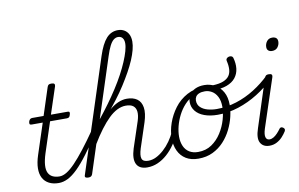

<svg xmlns="http://www.w3.org/2000/svg" viewBox="-99 -1232 2251 1445"><g transform="rotate(-10 1026.0 -510.0)"><path d="M241 17Q198 17 167 1Q136 -15 120 -45Q104 -75 104.5 -118.5Q105 -162 123 -217L200 -452H114Q103 -452 100.5 -458.5Q98 -465 101 -477Q105 -489 111.5 -494.5Q118 -500 128 -500H215L283 -709Q287 -721 293.5 -725.5Q300 -730 314 -730Q331 -730 336.5 -724Q342 -718 339 -706L271 -500H399Q410 -500 412.5 -494Q415 -488 411 -476Q408 -463 402 -457.5Q396 -452 385 -452H256L180 -220Q164 -170 161.5 -133.5Q159 -97 170 -74.5Q181 -52 203 -41.5Q225 -31 255 -31Q265 -31 269 -23.5Q273 -16 272 -7Q271 2 263 9.5Q255 17 241 17Z M241 17Q229 17 224 9.5Q219 2 221.5 -7Q224 -16 233 -23.5Q242 -31 256 -31Q281 -31 310.5 -49Q340 -67 375.5 -104Q411 -141 455.5 -198Q500 -255 554 -333Q563 -345 571 -342Q579 -339 581.5 -328Q584 -317 576 -306Q518 -219 471.5 -157Q425 -95 385.5 -56.5Q346 -18 311 -0.5Q276 17 241 17Z M918 17Q887 17 866.5 6.5Q846 -4 836 -24.5Q826 -45 827 -74Q828 -103 840 -141L906 -340Q919 -381 916 -409.5Q913 -438 894 -453.5Q875 -469 837 -469Q805 -469 772 -453Q739 -437 706 -405Q673 -373 638 -326.5Q603 -280 566 -218L550 -247Q594 -319 634.5 -370.5Q675 -422 712.5 -455Q750 -488 785 -503.5Q820 -519 853 -519Q902 -519 932 -497.5Q962 -476 969 -432Q976 -388 955 -322L893 -134Q876 -81 884.5 -56Q893 -31 934 -31Q942 -31 946.5 -23.5Q951 -16 949 -7Q947 2 939.5 9.5Q932 17 918 17ZM466 15Q454 15 446.5 10.5Q439 6 443 -6L723 -869Q752 -958 788.5 -998.5Q825 -1039 877 -1039Q905 -1039 926 -1026.5Q947 -1014 958.5 -991Q970 -968 970 -936Q970 -908 961 -873Q952 -838 935 -798Q918 -758 893.5 -714Q869 -670 838.5 -622Q808 -574 770.5 -525Q733 -476 691 -426Q649 -376 603 -327L498 -4Q494 6 487 10.5Q480 15 466 15ZM627 -402Q668 -453 705.5 -504.5Q743 -556 775.5 -606.5Q808 -657 833.5 -704.5Q859 -752 877 -794.5Q895 -837 905 -872Q915 -907 915 -933Q915 -950 909.5 -962.5Q904 -975 894 -981.5Q884 -988 870 -988Q851 -988 835 -975Q819 -962 804.5 -933.5Q790 -905 775 -858Z M918 17Q907 17 902.5 9.5Q898 2 899.5 -7Q901 -16 909.5 -23.5Q918 -31 933 -31Q964 -31 993.5 -45.5Q1023 -60 1052 -86Q1081 -112 1105 -146Q1129 -180 1146 -217Q1151 -228 1159.5 -227.5Q1168 -227 1175 -220.5Q1182 -214 1179 -203Q1159 -157 1131.5 -117Q1104 -77 1070.5 -47Q1037 -17 998.5 0Q960 17 918 17Z M1308 19Q1252 19 1213.5 -4.5Q1175 -28 1155 -70.5Q1135 -113 1135 -168Q1135 -223 1155.5 -282Q1176 -341 1214.5 -392.5Q1253 -444 1311 -475.5Q1369 -507 1445 -507Q1456 -507 1457.5 -499Q1459 -491 1454.5 -483.5Q1450 -476 1442 -476Q1394 -476 1354 -456Q1314 -436 1284 -403.5Q1254 -371 1233.5 -330.5Q1213 -290 1202.5 -248.5Q1192 -207 1192 -170Q1192 -128 1206 -96.5Q1220 -65 1247.5 -48Q1275 -31 1314 -31Q1374 -31 1418 -61Q1462 -91 1492 -138Q1522 -185 1537 -237.5Q1552 -290 1552 -334Q1552 -381 1536 -412Q1520 -443 1494.5 -457.5Q1469 -472 1442 -472Q1429 -472 1423 -479Q1417 -486 1418 -495.5Q1419 -505 1425.5 -512Q1432 -519 1445 -519Q1489 -519 1526.5 -498.5Q1564 -478 1586.5 -438Q1609 -398 1609 -339Q1609 -298 1597.5 -249.5Q1586 -201 1562.5 -153.5Q1539 -106 1503 -67Q1467 -28 1418.5 -4.5Q1370 19 1308 19Z M1509 -281Q1451 -281 1407 -297Q1363 -313 1339.5 -343Q1316 -373 1316 -411Q1316 -441 1330.5 -465.5Q1345 -490 1374.5 -504.5Q1404 -519 1445 -519Q1458 -519 1464 -512Q1470 -505 1469 -495.5Q1468 -486 1461.5 -479Q1455 -472 1443 -472Q1415 -472 1397.5 -464.5Q1380 -457 1372 -444Q1364 -431 1364 -415Q1364 -383 1385 -363Q1406 -343 1439 -334Q1472 -325 1508 -325Q1585 -325 1659 -348.5Q1733 -372 1799.5 -414Q1866 -456 1919 -508Q1925 -514 1934 -508.5Q1943 -503 1947.5 -493.5Q1952 -484 1944 -476Q1887 -420 1816.5 -376Q1746 -332 1668 -306.5Q1590 -281 1509 -281Z M1697 -684Q1710 -639 1705.5 -599.5Q1701 -560 1677.5 -530Q1654 -500 1609.5 -483.5Q1565 -467 1497 -469L1509 -506Q1561 -508 1591 -520.5Q1621 -533 1635.5 -553.5Q1650 -574 1651.5 -604Q1653 -634 1644 -670Q1642 -680 1648 -687Q1654 -694 1664.5 -697Q1675 -700 1684.5 -696.5Q1694 -693 1697 -684Z M1852 16Q1803 16 1783 -20Q1763 -56 1788 -129L1906 -494Q1911 -506 1917.5 -510.5Q1924 -515 1937 -515Q1954 -515 1959.5 -509Q1965 -503 1962 -491L1838 -115Q1825 -73 1831.5 -52Q1838 -31 1860 -31Q1876 -31 1891.5 -40.5Q1907 -50 1921 -65Q1935 -80 1945 -94Q1949 -101 1956 -104Q1963 -107 1974 -101Q1984 -94 1985.5 -87Q1987 -80 1982 -71Q1969 -50 1950.5 -30Q1932 -10 1907 3Q1882 16 1852 16ZM1994 -683Q1977 -683 1966 -692Q1955 -701 1955 -719Q1955 -743 1969.5 -762.5Q1984 -782 2011 -782Q2030 -782 2041 -773Q2052 -764 2052 -745Q2052 -722 2037.5 -702.5Q2023 -683 1994 -683Z"/></g></svg>

Font: Playwrite CO ExtraLight
Style: Regular
Weight: 250
Version: Version 1.002